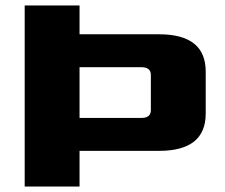

<svg xmlns="http://www.w3.org/2000/svg" viewBox="-20 -680 820 700"><path d="M70 0V-660H270V-555H560Q730 -555 730 -419V-266Q730 -130 560 -130H270V0ZM270 -250H495Q530 -250 530 -278V-407Q530 -435 495 -435H270Z"/></svg>

Font: Xolonium
Style: Bold
Weight: 700
Designer: Severin Meyer
Version: Version 4.2